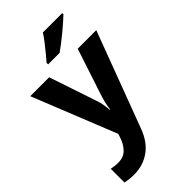

<svg xmlns="http://www.w3.org/2000/svg" viewBox="-301 -848 1170 1170"><g transform="rotate(-45 284.5 -263.0)"><path d="M0 -546H163L266 -239Q274 -217 278 -193.5Q282 -170 284 -144H287Q290 -170 295.5 -193.5Q301 -217 308 -239L409 -546H569L338 70Q307 155 247.5 197.5Q188 240 110 240Q85 240 66.5 237.5Q48 235 34 232V114Q45 116 60.5 118Q76 120 93 120Q140 120 167.5 91.5Q195 63 208 23L217 -4ZM496 -756Q482 -742 459 -722Q436 -702 409.5 -680Q383 -658 357.5 -638.5Q332 -619 313 -606H214V-619Q230 -638 251.5 -663.5Q273 -689 294 -716.5Q315 -744 329 -766H496Z"/></g></svg>

Font: RS Noto Sans
Style: Bold
Weight: 700
Designer: Monotype Design Team
Foundry: Monotype Imaging Inc.
Version: Version 3.10